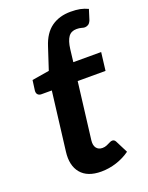

<svg xmlns="http://www.w3.org/2000/svg" viewBox="-140 -803 682 883"><g transform="rotate(-20 201.0 -361.5)"><path d="M200.3 8Q132.9 8 101.2 -30.1Q69.5 -68.1 78 -134.5L113.2 -420.6H61.9Q51.6 -420.6 45.2 -427Q38.7 -433.5 39.7 -446.3L46.4 -496.1L131 -510L166.1 -617Q185 -676.5 223.7 -704Q262.4 -731.4 317.7 -731.4Q344.1 -731.4 363.4 -727.6Q382.6 -723.8 401.8 -714.7L386.2 -665Q380.1 -650.2 371.6 -645.8Q363.1 -641.3 355.8 -641.3Q349.5 -641.3 339.7 -644.3Q329.8 -647.2 316.2 -647.2Q289.9 -647.2 276.3 -628.3Q262.8 -609.3 257.9 -570.4L250.6 -509H386.9L376.1 -420.6H239.8L205.6 -142.8Q202.8 -118.8 212.8 -105.6Q222.9 -92.3 242.4 -92.3Q253.8 -92.3 263.8 -96.6Q273.8 -100.9 281.4 -104.9Q289 -108.9 295.1 -108.9Q305.5 -108.9 311.1 -98.1L341.8 -37.4Q311.8 -15.9 275 -3.9Q238.1 8 200.3 8Z"/></g></svg>

Font: Aleo
Style: Italic
Weight: 400
Italic angle: -7°
Designer: Alessio Laiso
Foundry: Alessio Laiso
Version: Version 2.001;gftools[0.9.29]